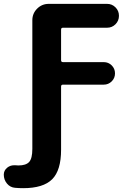

<svg xmlns="http://www.w3.org/2000/svg" viewBox="-90 -775 696 998"><path d="M78.1 -669.9Q78.1 -705.1 103 -730Q127.9 -754.9 163.1 -754.9H466.8Q492.2 -754.9 510.3 -736.8Q528.3 -718.8 528.3 -692.9Q528.3 -667 510.3 -648.9Q492.2 -630.9 466.8 -630.9H237.3Q227.5 -630.9 227.5 -621.1V-461.9Q227.5 -452.1 237.3 -452.1H449.2Q473.6 -452.1 490.7 -435.1Q507.8 -418 507.8 -393.6Q507.8 -369.1 490.7 -352.1Q473.6 -335 449.2 -335H237.3Q227.5 -335 227.5 -325.2V2.9Q227.5 110.4 181.2 156.7Q134.8 203.1 30.3 203.1Q8.8 203.1 -11.7 201.2Q-37.1 199.2 -53.7 179.2Q-70.3 159.2 -70.3 132.8Q-70.3 111.3 -52.7 96.7Q-37.1 84 -16.6 84Q-14.6 84 -11.7 84Q-2.9 85 5.9 85Q44.9 85 61.5 66.9Q78.1 48.8 78.1 -1Z"/></svg>

Font: Gen Jyuu GothicX Bold
Style: Bold
Weight: 700
Designer: Ryoko NISHIZUKA (kana &amp; ideographs); Paul D. Hunt (Latin, Greek &amp; Cyrillic); Wenlong ZHANG (bopomofo); Sandoll C
Version: Version 1.058.20140828